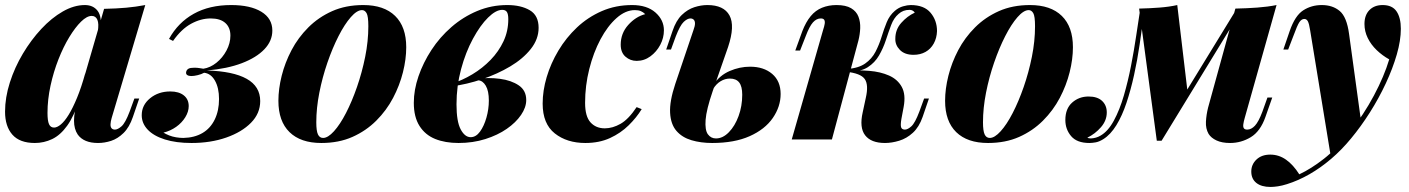

<svg xmlns="http://www.w3.org/2000/svg" viewBox="-24 -552 5576 760"><path d="M190 -47Q202 -47 217 -59.5Q232 -72 248 -98Q264 -124 281 -165Q298 -206 314 -264L289 -156Q269 -92 242 -54.5Q215 -17 182.5 -1.5Q150 14 114 14Q54 14 25 -19Q-4 -52 -4 -110Q-4 -166 15 -225.5Q34 -285 66.5 -339.5Q99 -394 139.5 -437.5Q180 -481 224.5 -506.5Q269 -532 312 -532Q345 -532 362.5 -509Q380 -486 374 -433L363 -427Q368 -458 361.5 -473.5Q355 -489 339 -489Q320 -489 297 -466.5Q274 -444 250.5 -405.5Q227 -367 207.5 -317.5Q188 -268 176 -213Q164 -158 164 -105Q164 -74 170 -60.5Q176 -47 190 -47ZM388 -517Q437 -518 475.5 -521.5Q514 -525 551 -532L418 -85Q414 -71 413.5 -60.5Q413 -50 417.5 -44.5Q422 -39 431 -39Q442 -39 457 -52Q472 -65 489 -110L508 -162H527L502 -89Q488 -48 465 -25.5Q442 -3 416 5.5Q390 14 364 14Q308 14 284 -19Q269 -41 269 -74Q269 -107 282 -152Z M702 -6Q746 -7 777.5 -25.5Q809 -44 826 -79Q843 -114 843 -160Q843 -204 827 -232.5Q811 -261 784 -264Q773 -258 758.5 -254.5Q744 -251 733 -251Q723 -251 717 -255Q711 -259 713 -268Q715 -276 722 -280Q729 -284 745 -284Q757 -284 765 -282.5Q773 -281 781 -280Q808 -284 832.5 -303.5Q857 -323 872.5 -352Q888 -381 888 -411Q888 -443 868 -461Q848 -479 810 -479Q771 -479 732.5 -458Q694 -437 661 -390L645 -398Q681 -463 743 -497.5Q805 -532 891 -532Q967 -532 1010.5 -505.5Q1054 -479 1054 -431Q1054 -390 1022.5 -357Q991 -324 933.5 -302Q876 -280 795 -273Q899 -270 952.5 -240Q1006 -210 1006 -152Q1006 -103 969.5 -66Q933 -29 871.5 -7.5Q810 14 734 14Q673 14 628.5 0Q584 -14 560.5 -39Q537 -64 537 -96Q537 -136 570 -163Q603 -190 650 -190Q684 -190 703.5 -174.5Q723 -159 723 -132Q723 -110 709.5 -88Q696 -66 673.5 -50Q651 -34 623 -27Q633 -21 645.5 -16Q658 -11 673 -8.5Q688 -6 702 -6Z M1409 -512Q1389 -512 1364.5 -484Q1340 -456 1316 -409Q1292 -362 1272 -304Q1252 -246 1240 -185Q1228 -124 1228 -68Q1228 -34 1234.5 -20Q1241 -6 1255 -6Q1274 -6 1298 -32.5Q1322 -59 1345.5 -104.5Q1369 -150 1389 -207.5Q1409 -265 1421.5 -327Q1434 -389 1434 -448Q1434 -488 1427 -500Q1420 -512 1409 -512ZM1078 -153Q1078 -200 1091 -252Q1104 -304 1130 -353.5Q1156 -403 1196.5 -443.5Q1237 -484 1291 -508Q1345 -532 1414 -532Q1496 -532 1540 -489Q1584 -446 1584 -365Q1584 -318 1571 -266Q1558 -214 1532 -164.5Q1506 -115 1465.5 -74.5Q1425 -34 1371 -10Q1317 14 1248 14Q1166 14 1122 -29Q1078 -72 1078 -153Z M1839 -9Q1860 -9 1876 -31Q1892 -53 1901.5 -86.5Q1911 -120 1911 -154Q1911 -192 1899 -212.5Q1887 -233 1869 -234L1863 -240Q1910 -246 1955 -240Q2000 -234 2029.5 -214Q2059 -194 2059 -156Q2059 -127 2038.5 -97Q2018 -67 1982 -42Q1946 -17 1897 -1.5Q1848 14 1791 14Q1738 14 1698.5 -2Q1659 -18 1636.5 -53.5Q1614 -89 1614 -145Q1614 -196 1632.5 -250Q1651 -304 1684 -354.5Q1717 -405 1763 -445Q1809 -485 1865 -508.5Q1921 -532 1984 -532Q2038 -532 2073 -511.5Q2108 -491 2108 -442Q2108 -397 2077 -358Q2046 -319 1995.5 -289Q1945 -259 1884.5 -238.5Q1824 -218 1763 -210L1765 -221Q1806 -234 1846 -258Q1886 -282 1918 -315Q1950 -348 1969 -388.5Q1988 -429 1988 -476Q1988 -496 1982.5 -504.5Q1977 -513 1964 -513Q1939 -513 1908 -482.5Q1877 -452 1848 -398.5Q1819 -345 1801 -278Q1783 -211 1783 -139Q1783 -71 1799.5 -40Q1816 -9 1839 -9Z M2489 -512Q2452 -512 2416.5 -480.5Q2381 -449 2353 -396.5Q2325 -344 2308.5 -278.5Q2292 -213 2292 -145Q2292 -91 2313.5 -67.5Q2335 -44 2370 -44Q2401 -44 2432.5 -62Q2464 -80 2496 -128L2516 -120Q2496 -87 2464.5 -56Q2433 -25 2390.5 -5.5Q2348 14 2293 14Q2220 14 2172 -24Q2124 -62 2124 -142Q2124 -193 2140 -247Q2156 -301 2186.5 -352Q2217 -403 2260 -443.5Q2303 -484 2358 -508Q2413 -532 2478 -532Q2537 -532 2570.5 -502.5Q2604 -473 2604 -432Q2604 -402 2589.5 -374.5Q2575 -347 2550.5 -329Q2526 -311 2496 -311Q2471 -311 2452 -327.5Q2433 -344 2433 -375Q2433 -420 2462.5 -453Q2492 -486 2530 -496Q2522 -504 2512.5 -508Q2503 -512 2489 -512Z M2945 -288Q2999 -288 3032.5 -259.5Q3066 -231 3066 -180Q3066 -130 3035 -85Q3004 -40 2943.5 -13Q2883 14 2795 14Q2750 14 2713 3Q2676 -8 2653.5 -34Q2631 -60 2628.5 -105.5Q2626 -151 2649 -220L2721 -433Q2727 -449 2727 -459Q2727 -469 2722 -474Q2717 -479 2709 -479Q2697 -479 2682.5 -465.5Q2668 -452 2651 -408L2632 -356H2613L2638 -429Q2652 -471 2675 -493Q2698 -515 2724.5 -523.5Q2751 -532 2776 -532Q2841 -532 2863.5 -491Q2886 -450 2858 -366L2797 -191Q2772 -118 2769 -77.5Q2766 -37 2778 -20.5Q2790 -4 2810 -4Q2837 -4 2861 -28.5Q2885 -53 2899.5 -92.5Q2914 -132 2914 -177Q2914 -210 2902 -225.5Q2890 -241 2865 -241Q2846 -241 2828.5 -230.5Q2811 -220 2799 -200L2800 -217Q2825 -254 2864.5 -271Q2904 -288 2945 -288Z M3544 -81Q3540 -57 3543 -48Q3546 -39 3558 -39Q3569 -39 3583.5 -52Q3598 -65 3615 -110L3634 -162H3653L3628 -89Q3614 -49 3589.5 -26.5Q3565 -4 3535.5 5Q3506 14 3479 14Q3424 14 3400.5 -16.5Q3377 -47 3391 -108L3403 -164Q3415 -216 3399 -239Q3383 -262 3325 -268V-272Q3373 -275 3417 -271.5Q3461 -268 3495 -253Q3529 -238 3545.5 -208Q3562 -178 3553 -129ZM3577 -513Q3563 -513 3552.5 -509Q3542 -505 3533 -497Q3514 -481 3503.5 -453Q3493 -425 3482.5 -393Q3472 -361 3455.5 -332.5Q3439 -304 3411 -286Q3383 -268 3337 -269L3327 -268L3329 -279Q3374 -282 3400.5 -300.5Q3427 -319 3441.5 -347Q3456 -375 3465.5 -406Q3475 -437 3486 -464Q3497 -491 3518 -509Q3533 -522 3550.5 -527Q3568 -532 3581 -532Q3634 -532 3659.5 -501.5Q3685 -471 3685 -429Q3684 -401 3672 -379.5Q3660 -358 3639.5 -346.5Q3619 -335 3592 -335Q3557 -335 3538 -354.5Q3519 -374 3520 -399Q3520 -435 3543.5 -461.5Q3567 -488 3597 -502Q3594 -507 3588.5 -510Q3583 -513 3577 -513ZM3269 0H3110L3234 -433Q3239 -448 3240.5 -458Q3242 -468 3238.5 -473.5Q3235 -479 3225 -479Q3208 -479 3194 -463.5Q3180 -448 3165 -408L3143 -352H3124L3152 -429Q3166 -465 3185 -488Q3204 -511 3230 -521.5Q3256 -532 3287 -532Q3324 -532 3345 -519.5Q3366 -507 3374 -486Q3382 -465 3381 -440.5Q3380 -416 3374 -392Z M4048 -512Q4028 -512 4003.5 -484Q3979 -456 3955 -409Q3931 -362 3911 -304Q3891 -246 3879 -185Q3867 -124 3867 -68Q3867 -34 3873.5 -20Q3880 -6 3894 -6Q3913 -6 3937 -32.5Q3961 -59 3984.5 -104.5Q4008 -150 4028 -207.5Q4048 -265 4060.5 -327Q4073 -389 4073 -448Q4073 -488 4066 -500Q4059 -512 4048 -512ZM3717 -153Q3717 -200 3730 -252Q3743 -304 3769 -353.5Q3795 -403 3835.5 -443.5Q3876 -484 3930 -508Q3984 -532 4053 -532Q4135 -532 4179 -489Q4223 -446 4223 -365Q4223 -318 4210 -266Q4197 -214 4171 -164.5Q4145 -115 4104.5 -74.5Q4064 -34 4010 -10Q3956 14 3887 14Q3805 14 3761 -29Q3717 -72 3717 -153Z M4903 -85Q4899 -71 4897.5 -60.5Q4896 -50 4899.5 -44.5Q4903 -39 4913 -39Q4929 -39 4943.5 -54.5Q4958 -70 4973 -110L4993 -166H5012L4985 -89Q4965 -32 4927 -9Q4889 14 4845 14Q4813 14 4791.5 4Q4770 -6 4760 -22Q4748 -43 4749.5 -70.5Q4751 -98 4758 -126L4866 -518Q4912 -519 4953 -522Q4994 -525 5029 -532ZM4504 -495Q4496 -437 4487 -375.5Q4478 -314 4465 -255Q4452 -196 4435 -145Q4418 -94 4395 -56.5Q4372 -19 4343 -1Q4327 9 4313 11.5Q4299 14 4288 14Q4239 14 4216 -13Q4193 -40 4193 -77Q4193 -122 4220 -146Q4247 -170 4285 -170Q4320 -170 4338.5 -152.5Q4357 -135 4357 -107Q4357 -75 4334 -48.5Q4311 -22 4280 -7Q4281 -6 4285 -5Q4289 -4 4294 -4Q4315 -5 4332 -15Q4362 -32 4385 -74.5Q4408 -117 4424.5 -173.5Q4441 -230 4453 -291.5Q4465 -353 4473.5 -411Q4482 -469 4489 -513ZM4555 5 4485 -518Q4527 -519 4566 -522Q4605 -525 4636 -532L4677 -186L4574 5ZM4584 -48 4867 -510 4882 -499 4574 5Z M5364 -68 5244 69 5162 -432Q5158 -458 5153 -467.5Q5148 -477 5139 -477Q5128 -477 5119.5 -464.5Q5111 -452 5095 -408L5075 -356H5056L5081 -429Q5102 -490 5134.5 -511Q5167 -532 5208 -532Q5251 -532 5279 -508.5Q5307 -485 5316 -418ZM5119 138Q5166 116 5216.5 76.5Q5267 37 5320 -30Q5374 -98 5414.5 -174Q5455 -250 5475 -317Q5448 -332 5425.5 -353.5Q5403 -375 5390 -401.5Q5377 -428 5377 -457Q5377 -492 5396.5 -512Q5416 -532 5449 -532Q5487 -532 5504 -507Q5521 -482 5521 -438Q5521 -392 5505 -336.5Q5489 -281 5461.5 -222Q5434 -163 5398.5 -107Q5363 -51 5324 -4Q5287 41 5245.5 76.5Q5204 112 5159.5 137.5Q5115 163 5070 177Q5051 183 5034.5 185.5Q5018 188 5005 188Q4969 188 4949 172Q4929 156 4929 127Q4929 99 4949.5 79.5Q4970 60 5004 60Q5038 60 5066.5 80Q5095 100 5119 138Z"/></svg>

Font: Playfair Display ExtraBold
Style: Italic
Weight: 800
Italic angle: -14°
Designer: Claus Eggers Sørensen
Foundry: Claus Eggers Sørensen
Version: Version 1.203